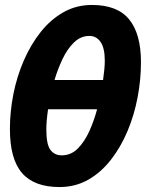

<svg xmlns="http://www.w3.org/2000/svg" viewBox="-20 -745 607 775"><path d="M220 10Q118 10 69 -46.5Q20 -103 20 -224Q20 -294 34 -365Q48 -436 76 -500.5Q104 -565 144 -615.5Q184 -666 236 -695.5Q288 -725 351 -725Q454 -725 501.5 -666.5Q549 -608 549 -494Q549 -424 535.5 -352.5Q522 -281 495 -216.5Q468 -152 428 -100.5Q388 -49 336 -19.5Q284 10 220 10ZM396 -422Q399 -444 401 -463.5Q403 -483 403 -500Q403 -551 386 -575.5Q369 -600 341 -600Q306 -600 279 -574Q252 -548 232.5 -507Q213 -466 200 -422ZM229 -118Q267 -118 294.5 -146Q322 -174 341 -216.5Q360 -259 372 -304H174Q167 -256 167 -223Q167 -162 183.5 -140Q200 -118 229 -118Z"/></svg>

Font: Noto Sans ExtraCondensed ExtraBold
Style: Italic
Weight: 800
Width: 2
Italic angle: -12°
Designer: Monotype Design Team
Foundry: Monotype Imaging Inc.
Version: Version 2.013; ttfautohint (v1.8.4.7-5d5b)